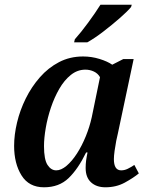

<svg xmlns="http://www.w3.org/2000/svg" viewBox="-20 -786 634 816"><path d="M167 10Q103 10 71.5 -40.5Q40 -91 40 -166Q40 -213 52.5 -265.5Q65 -318 89.5 -367.5Q114 -417 149.5 -457.5Q185 -498 231 -522Q277 -546 333 -546Q369 -546 403 -535.5Q437 -525 457 -511L504 -535H548L481 -219Q478 -208 474 -187.5Q470 -167 467 -145Q464 -123 464 -110Q464 -62 495 -62Q509 -62 522.5 -68.5Q536 -75 551 -85L570 -49Q547 -30 510.5 -10Q474 10 428 10Q390 10 367 -11Q344 -32 344 -72Q344 -89 346 -104Q348 -119 352 -138H346Q312 -68 271.5 -29Q231 10 167 10ZM219 -62Q240 -62 263 -81.5Q286 -101 307 -133.5Q328 -166 344.5 -206.5Q361 -247 370 -288L405 -458Q396 -474 379 -482Q362 -490 343 -490Q309 -490 281 -467.5Q253 -445 232 -408.5Q211 -372 196.5 -329Q182 -286 174.5 -242.5Q167 -199 167 -165Q167 -108 182 -85Q197 -62 219 -62ZM295 -606 298 -619Q324 -648 354.5 -689.5Q385 -731 407 -766H540L537 -756Q521 -737 489 -709Q457 -681 420 -652.5Q383 -624 351 -606Z"/></svg>

Font: Noto Serif SemiCondensed SemiBold
Style: Italic
Weight: 600
Width: 4
Italic angle: -12°
Designer: Monotype Design Team
Foundry: Monotype Imaging Inc.
Version: Version 2.014; ttfautohint (v1.8.4.7-5d5b)